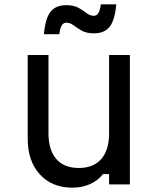

<svg xmlns="http://www.w3.org/2000/svg" viewBox="-20 -852 740 887"><path d="M580 -598V0H484V-48H456Q433 -18 396 -1.5Q359 15 315 15Q220 15 164 -46.5Q108 -108 108 -211V-598H204V-236Q204 -159 240 -117.5Q276 -76 344 -76Q412 -76 448 -117.5Q484 -159 484 -236V-598ZM183 -694Q189 -766 213 -797Q237 -828 286 -828Q321 -828 342.5 -816Q364 -804 380 -791.5Q396 -779 414 -779Q427 -779 434.5 -791.5Q442 -804 446 -832H517Q511 -760 487 -729Q463 -698 414 -698Q379 -698 357.5 -710.5Q336 -723 320 -735Q304 -747 286 -747Q273 -747 265.5 -735Q258 -723 254 -694Z"/></svg>

Font: Martian Mono Light
Style: Regular
Weight: 300
Monospace: yes
Designer: Roman Shamin
Foundry: Evil Martians
Version: Version 1.000; ttfautohint (v1.8.4.7-5d5b)